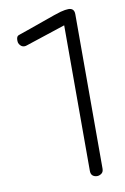

<svg xmlns="http://www.w3.org/2000/svg" viewBox="-89 -746 584 894"><g transform="rotate(-10 203.5 -298.5)"><path d="M297 96Q284 96 275.5 89Q267 82 267 66V-622L79 -560Q76 -559 73.5 -558.5Q71 -558 68 -558Q58 -558 50.5 -565Q43 -572 41 -580Q40 -584 40 -587.5Q40 -591 40 -594Q40 -603 44 -608.5Q48 -614 60 -617Q80 -624 110.5 -634.5Q141 -645 172.5 -656.5Q204 -668 229 -676.5Q254 -685 262 -687Q285 -693 299 -693Q327 -693 327 -664V66Q327 82 317 89Q307 96 297 96Z"/></g></svg>

Font: Hachi Maru Pop
Style: Regular
Weight: 400
Designer: Nontynet
Foundry: Nontynet
Version: Version 1.300